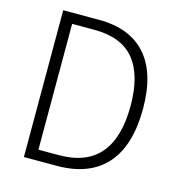

<svg xmlns="http://www.w3.org/2000/svg" viewBox="-106 -808 843 902"><g transform="rotate(15 315.5 -357.0)"><path d="M573 -364Q573 -184 491 -92Q409 0 250 0H91V-714H265Q416 -714 494.5 -625Q573 -536 573 -364ZM513 -362Q513 -511 450.5 -587Q388 -663 257 -663H148V-51H246Q381 -51 447 -129Q513 -207 513 -362Z"/></g></svg>

Font: Noto Sans Sinhala SemiCondensed Light
Style: Regular
Weight: 300
Width: 4
Designer: Jelle Bosma - Monotype Design Team
Foundry: Monotype Imaging Inc.
Version: Version 2.006; ttfautohint (v1.8.4.7-5d5b)